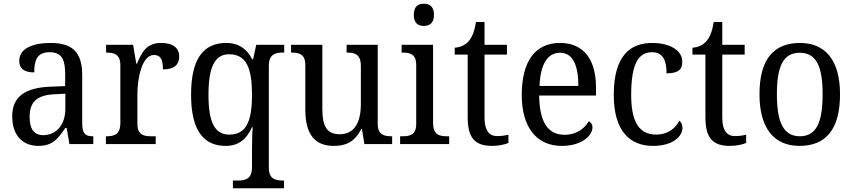

<svg xmlns="http://www.w3.org/2000/svg" viewBox="-20 -778 4608 1037"><path d="M188 10C265 10 294 -30 333 -87H340L355 0H484V-42H481C439 -42 424 -58 424 -114V-373C424 -500 367 -546 253 -546C157 -546 84 -516 84 -450C84 -406 112 -387 165 -387C165 -451 179 -496 248 -496C321 -496 332 -446 332 -373V-313L256 -310C115 -305 46 -256 46 -150C46 -41 107 10 188 10ZM213 -48C163 -48 140 -83 140 -145C140 -223 173 -264 275 -269L333 -272V-191C333 -106 286 -48 213 -48Z M552 0H821V-42H796C756 -42 722 -50 722 -109V-270C722 -353 746 -481 811 -481C847 -481 860 -458 860 -403C923 -403 948 -431 948 -472C948 -518 916 -546 850 -546C771 -546 745 -495 720 -434H716L699 -536H553V-494H556C596 -494 630 -485 630 -426V-114C630 -51 597 -42 555 -42H552Z M1238 239H1514V197H1508C1467 197 1432 188 1432 129V-422C1432 -485 1467 -494 1507 -494H1515V-536H1364L1347 -458H1342C1316 -510 1272 -546 1202 -546C1078 -546 1012 -460 1012 -267C1012 -75 1078 10 1199 10C1272 10 1313 -29 1341 -91H1345C1342 -62 1341 3 1341 39V125C1341 188 1307 197 1266 197H1238ZM1218 -51C1138 -51 1106 -121 1106 -266C1106 -411 1138 -485 1217 -485C1312 -485 1341 -408 1341 -267C1341 -120 1309 -51 1218 -51Z M1783 10C1844 10 1894 -8 1931 -81H1935L1948 0H2098V-42H2095C2055 -42 2020 -50 2020 -109V-536H1852V-494H1855C1896 -494 1929 -485 1929 -422V-216C1929 -118 1895 -53 1815 -53C1742 -53 1721 -101 1721 -190V-536H1552V-494H1555C1596 -494 1629 -485 1629 -427V-186C1629 -49 1683 10 1783 10Z M2269 -638C2300 -638 2324 -653 2324 -698C2324 -743 2300 -758 2269 -758C2238 -758 2215 -743 2215 -698C2215 -653 2238 -638 2269 -638ZM2141 0H2406V-42H2394C2351 -42 2319 -51 2319 -114V-536H2149V-494H2155C2196 -494 2228 -485 2228 -426V-109C2228 -50 2195 -42 2153 -42H2141Z M2639 10C2673 10 2709 2 2726 -6V-50C2707 -46 2689 -43 2665 -43C2622 -43 2597 -73 2597 -143V-483H2718V-536H2597V-659H2551C2542 -606 2530 -577 2510 -554C2490 -532 2462 -522 2436 -520V-483H2506V-145C2506 -30 2547 10 2639 10Z M3014 10C3127 10 3180 -49 3180 -90C3180 -107 3170 -119 3160 -123C3138 -85 3094 -50 3030 -50C2941 -50 2894 -115 2892 -262H3199V-306C3199 -464 3126 -546 3005 -546C2873 -546 2798 -451 2798 -264C2798 -91 2878 10 3014 10ZM3104 -314H2894C2899 -430 2936 -493 3005 -493C3077 -493 3103 -421 3104 -314Z M3507 10C3616 10 3666 -43 3666 -87C3666 -105 3659 -118 3649 -126C3628 -84 3585 -51 3525 -51C3429 -51 3389 -124 3389 -266C3389 -445 3434 -496 3503 -496C3564 -496 3580 -445 3580 -382C3638 -382 3665 -398 3665 -444C3665 -512 3588 -546 3503 -546C3385 -546 3295 -479 3295 -265C3295 -69 3383 10 3507 10Z M3923 10C3957 10 3993 2 4010 -6V-50C3991 -46 3973 -43 3949 -43C3906 -43 3881 -73 3881 -143V-483H4002V-536H3881V-659H3835C3826 -606 3814 -577 3794 -554C3774 -532 3746 -522 3720 -520V-483H3790V-145C3790 -30 3831 10 3923 10Z M4298 10C4442 10 4517 -81 4517 -269C4517 -456 4435 -546 4301 -546C4157 -546 4082 -456 4082 -269C4082 -81 4164 10 4298 10ZM4300 -42C4210 -42 4176 -120 4176 -269C4176 -418 4209 -493 4299 -493C4390 -493 4423 -418 4423 -269C4423 -120 4391 -42 4300 -42Z"/></svg>

Font: Noto Serif Georgian SemiCondensed
Style: Regular
Weight: 400
Width: 4
Designer: Monotype Design Team, Akaki Razmadze
Foundry: Google LLC
Version: Version 2.003